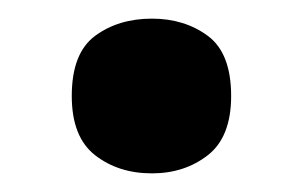

<svg xmlns="http://www.w3.org/2000/svg" viewBox="-20 -455 325 206"><path d="M57 -352Q57 -398 82 -416.5Q107 -435 143 -435Q178 -435 203 -416.5Q228 -398 228 -352Q228 -308 203 -288.5Q178 -269 143 -269Q107 -269 82 -288.5Q57 -308 57 -352Z"/></svg>

Font: Noto Sans Ethiopic
Style: Bold
Weight: 700
Designer: Monotype Design Team
Foundry: Monotype Imaging Inc.
Version: Version 2.102; ttfautohint (v1.8.4.7-5d5b)